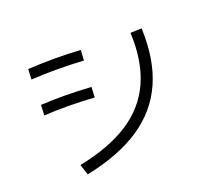

<svg xmlns="http://www.w3.org/2000/svg" viewBox="-146 -937 1230 1153"><g transform="rotate(-30 469.0 -360.5)"><path d="M486.8 -131.3C395.3 -92 282.2 -70.6 147.5 -67.4L157.2 2.9C303.1 -1 425.9 -25.2 525.9 -69.8C625.8 -114.4 704.8 -180.2 762.7 -267.1C820.6 -354 858.4 -463.2 876 -594.7L804.7 -604.5C789.1 -484.7 755 -385.7 702.6 -307.6C650.2 -229.5 578.3 -170.7 486.8 -131.3ZM260.7 -411.1C310.2 -402 364.9 -390.3 424.8 -376L439.5 -440.4C382.8 -454.1 329.8 -465.5 280.3 -474.6C230.8 -483.7 178.4 -491.9 123 -499L108.4 -433.6C160.5 -427.7 211.3 -420.2 260.7 -411.1ZM311.5 -635.3C363.6 -625.8 419.6 -614.3 479.5 -600.6L495.1 -665C437.8 -678.7 383 -690.1 330.6 -699.2C278.2 -708.3 222.7 -716.5 164.1 -723.6L149.4 -659.2C205.4 -652.7 259.4 -644.7 311.5 -635.3Z"/></g></svg>

Font: Pretendard Variable
Style: Regular
Weight: 400
Designer: Base glyphs from Inter by Rasmus Andersson; Hangeul glyphs from Noto Sans CJK(Source Han Sans) by Jang Soo-young and Kan
Foundry: Kil Hyung-jin
Version: Version 1.309;Glyphs 3.2 (3225)